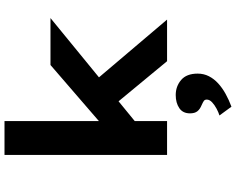

<svg xmlns="http://www.w3.org/2000/svg" viewBox="-120 -660 1073 874"><g transform="rotate(-90 417.0 -223.5)"><path d="M292.4 -139 242.9 -259 557.6 -530.7H771.3ZM148.1 0V-740H302.5V0ZM574.9 0 346.3 -276.5 455.9 -363.6 764.3 0ZM367.9 293.1 327.9 238.5Q341.9 234.3 358.5 225.5Q375.1 216.7 387.6 205.2Q400.2 193.6 400.2 180.7Q400.2 171.6 393.8 167.2Q387.4 162.9 375.6 157.6Q356.5 150 347 137.9Q337.5 125.9 337.5 104.5Q337.5 71.7 361.4 55.6Q385.4 39.4 420.8 39.4Q460.6 39.4 489.5 64.1Q518.4 88.7 518.4 139.4Q518.4 167 506.6 190.2Q494.9 213.4 474.1 232.4Q453.3 251.5 426.1 266.5Q398.9 281.5 367.9 293.1Z"/></g></svg>

Font: Lexend Giga
Style: Regular
Weight: 400
Designer: Bonnie Shaver-Troup, Thomas Jockin
Foundry: Lexend
Version: Version 1.007